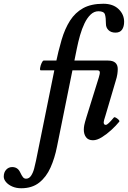

<svg xmlns="http://www.w3.org/2000/svg" viewBox="-182 -735 682 1024"><path d="M-69 269Q-95 269 -116 260Q-137 251 -149.5 236.5Q-162 222 -162 207Q-162 184 -149 170Q-136 156 -117 156Q-88 156 -75 183Q-66 202 -59.5 210Q-53 218 -43 218Q-27 218 -16.5 202.5Q-6 187 0 164.5Q6 142 10 122L114 -391Q129 -463 146.5 -522.5Q164 -582 191.5 -625Q219 -668 261.5 -691.5Q304 -715 369 -715Q421 -715 450.5 -686.5Q480 -658 480 -619Q480 -593 469 -577Q458 -561 434 -561Q410 -561 396.5 -574.5Q383 -588 383 -607Q383 -642 377.5 -658.5Q372 -675 343 -675Q320 -675 301.5 -657.5Q283 -640 269 -611Q255 -582 245 -547Q235 -512 228 -477L122 47Q110 108 87.5 158.5Q65 209 27 239Q-11 269 -69 269ZM35 -360Q30 -360 32 -373Q34 -386 40 -399Q46 -412 51 -412H356Q361 -412 358 -399Q355 -386 349.5 -373Q344 -360 339 -360ZM314 13Q289 13 277 -3Q265 -19 265 -43Q265 -55 267.5 -68Q270 -81 279 -110L345 -322Q352 -344 350 -352Q348 -360 336 -360H295Q290 -360 292 -373Q294 -386 299.5 -399Q305 -412 311 -412H394Q420 -412 433 -400.5Q446 -389 446 -367Q446 -356 444 -340.5Q442 -325 434 -300L380 -117Q376 -105 373.5 -96Q371 -87 371 -83Q371 -69 382 -69Q388 -69 398.5 -79Q409 -89 425 -108Q428 -112 436 -107.5Q444 -103 450.5 -96.5Q457 -90 454 -86Q437 -65 412 -42Q387 -19 361 -3Q335 13 314 13Z"/></svg>

Font: Junicode VF
Style: Italic
Weight: 400
Italic angle: -11°
Designer: Peter S. Baker
Version: Version 2.209